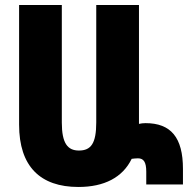

<svg xmlns="http://www.w3.org/2000/svg" viewBox="-20 -734 756 764"><path d="M292 10C395 10 468 -28 504 -102C512 -103 521 -104 529 -104C551 -104 562 -90 562 -51V0H708V-62C708 -187 660 -244 559 -244C550 -244 541 -243 533 -241V-242V-714H363V-247C363 -163 342 -135 294 -135C249 -135 226 -164 226 -246V-714H56V-238C56 -72 140 10 292 10Z"/></svg>

Font: Noto Sans Armenian ExtraCondensed Black
Style: Regular
Weight: 900
Width: 2
Designer: Monotype Design Team
Foundry: Monotype Imaging Inc.
Version: Version 2.008